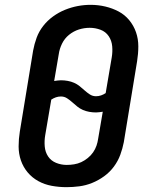

<svg xmlns="http://www.w3.org/2000/svg" viewBox="-20 -766 640 794"><path d="M255 8Q224 8 194 2.5Q164 -3 138.5 -17Q113 -31 94.5 -53Q76 -75 66.5 -102.5Q57 -130 57 -160.5Q57 -191 62 -222L117 -557Q122 -584 131.5 -610Q141 -636 158.5 -658.5Q176 -681 199.5 -698Q223 -715 249 -725.5Q275 -736 301.5 -741Q328 -746 355 -746Q386 -746 415.5 -739Q445 -732 470.5 -718.5Q496 -705 514.5 -682.5Q533 -660 542.5 -632.5Q552 -605 552 -574.5Q552 -544 547 -513L492 -178Q487 -152 477.5 -126Q468 -100 451 -77Q434 -54 410.5 -37Q387 -20 361 -9.5Q335 1 308 4.5Q281 8 255 8ZM377 -368Q388 -368 398 -371.5Q408 -375 417 -381L442 -528Q446 -551 444 -574.5Q442 -598 429.5 -616.5Q417 -635 395.5 -643Q374 -651 351 -651Q328 -651 306 -644Q284 -637 265.5 -622Q247 -607 236.5 -585.5Q226 -564 223 -542L204 -431Q211 -432 218 -433Q225 -434 232 -434Q246 -434 260 -431.5Q274 -429 286.5 -423.5Q299 -418 309.5 -409.5Q320 -401 330 -392Q340 -383 351.5 -375.5Q363 -368 377 -368ZM256 -84Q271 -84 286.5 -86.5Q302 -89 316 -95.5Q330 -102 343 -112.5Q356 -123 365 -136Q374 -149 379 -163.5Q384 -178 386 -193L405 -304Q398 -303 391 -302Q384 -301 377 -301Q363 -301 349 -303.5Q335 -306 322.5 -311.5Q310 -317 299.5 -325.5Q289 -334 279 -343Q269 -352 257.5 -359.5Q246 -367 232 -367Q221 -367 211 -363.5Q201 -360 192 -354L167 -207Q163 -184 165 -160.5Q167 -137 179 -119Q191 -101 212 -92.5Q233 -84 256 -84Z"/></svg>

Font: Iosevka Curly Slab SmBdExObl
Style: Regular
Weight: 600
Width: 7
Italic angle: -9°
Monospace: yes
Designer: Belleve Invis
Foundry: Belleve Invis
Version: Version 11.1.0; ttfautohint (v1.8.3)